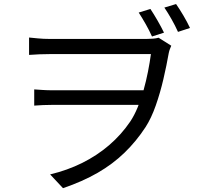

<svg xmlns="http://www.w3.org/2000/svg" viewBox="-20 -879 1040 969"><path d="M739.1 -833.8Q756.1 -808.2 775.1 -775.3Q794 -742.4 807.7 -714.2L747.1 -694.8Q733.8 -724.8 715.7 -756.7Q697.5 -788.6 680.1 -815.6ZM868.6 -858.6Q885.9 -833.8 905.4 -800.9Q924.9 -767.9 938.9 -737.9L878.3 -718.1Q864.1 -749.7 845.8 -782Q827.5 -814.2 809.5 -840.8ZM126.7 -689.6Q143 -688.2 171 -685.3Q199.1 -682.5 229.6 -682.5Q246.9 -682.5 285.5 -682.5Q324.2 -682.5 375.4 -682.5Q426.5 -682.5 481.3 -682.5Q536.1 -682.5 585.7 -682.5Q635.3 -682.5 671.1 -682.5Q706.8 -682.5 719.4 -682.5Q736.6 -682.5 752.3 -683.8Q768 -685.2 780.4 -688.6L844.3 -648.3Q841.7 -641.2 837.9 -632.4Q834.2 -623.5 831.8 -611.8Q820.8 -549.4 804.7 -479.8Q788.5 -410.3 766.1 -346.5Q743.7 -282.7 714.5 -237.3Q667.6 -165.6 608.4 -108.3Q549.2 -50.9 473 -6.9Q396.8 37 298 70.7L233 1.2Q319.8 -19.5 394.6 -56.6Q469.3 -93.7 530.7 -146.3Q592.1 -199 637.2 -265.4Q657.7 -296 674.7 -337.1Q691.7 -378.1 704.6 -424.1Q717.5 -470.1 726.7 -516.7Q735.9 -563.3 741.7 -606Q726.7 -606 688 -606Q649.4 -606 597.4 -606Q545.4 -606 488.5 -606Q431.6 -606 379 -606Q326.4 -606 286.8 -606Q247.2 -606 230 -606Q205.7 -606 179.9 -605Q154.2 -603.9 126.7 -601.9ZM728 -349.7Q710.9 -349.7 673.2 -349.7Q635.5 -349.7 586.4 -349.7Q537.3 -349.7 484.5 -349.7Q431.7 -349.7 383.2 -349.7Q334.6 -349.7 297.7 -349.7Q260.8 -349.7 244.2 -349.7Q218.7 -349.7 197.2 -348.7Q175.6 -347.7 152.7 -346V-427.8Q173.3 -426.4 195.8 -424.9Q218.3 -423.4 241.9 -423.4Q258.8 -423.4 296.8 -423.4Q334.8 -423.4 385 -423.4Q435.1 -423.4 489 -423.4Q542.9 -423.4 592.7 -423.4Q642.4 -423.4 680.3 -423.4Q718.1 -423.4 735 -423.4Z"/></svg>

Font: Noto Sans HK Thin
Style: Regular
Weight: 100
Designer: Ryoko NISHIZUKA 西塚涼子 (kana, bopomofo & ideographs); Paul D. Hunt (Latin, Greek & Cyrillic); Sandoll Communications 산돌커뮤니
Foundry: Adobe
Version: Version 2.004-H2;hotconv 1.0.118;makeotfexe 2.5.65603